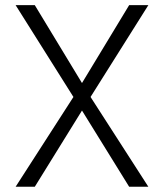

<svg xmlns="http://www.w3.org/2000/svg" viewBox="-20 -713 626 733"><path d="M473.1 0 293 -291 112.8 0H39.6L260.3 -342.8L39.6 -693.4H112.8L293 -396L473.1 -693.4H546.4L325.7 -342.8L546.4 0Z"/></svg>

Font: Cascadia Code NF Light
Style: Regular
Weight: 300
Monospace: yes
Designer: Aaron Bell
Foundry: Saja Typeworks
Version: Version 2404.023; ttfautohint (v1.8.4)